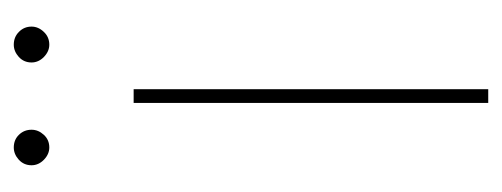

<svg xmlns="http://www.w3.org/2000/svg" viewBox="-246 -486 732 280"><g transform="rotate(-90 120.0 -346.0)"><path d="M70.8 -666Q70.8 -656.2 63.5 -648.2Q56.2 -640.1 44.9 -640.1Q35.2 -640.1 27.1 -647.9Q19 -655.8 19 -666Q19 -677.2 27.1 -684.6Q35.2 -691.9 44.9 -691.9Q56.2 -691.9 63.5 -684.3Q70.8 -676.8 70.8 -666ZM221.2 -666Q221.2 -656.2 213.6 -648.2Q206.1 -640.1 194.8 -640.1Q185.1 -640.1 177 -647.9Q168.9 -655.8 168.9 -666Q168.9 -677.2 177 -684.6Q185.1 -691.9 194.8 -691.9Q206.1 -691.9 213.6 -684.3Q221.2 -676.8 221.2 -666ZM109.9 0V-517.1H129.9V0Z"/></g></svg>

Font: Montserrat
Style: Thin
Weight: 250
Designer: Julieta Ulanovsky
Foundry: Julieta Ulanovsky
Version: Version 1.000;PS 002.000;hotconv 1.0.70;makeotf.lib2.5.58329